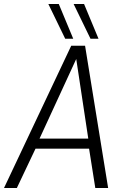

<svg xmlns="http://www.w3.org/2000/svg" viewBox="-49 -937 617 957"><path d="M-29 0 306 -709H375L490 0H426L395 -196H128L35 0ZM148 -246H391L331 -643ZM276 -744 192 -917H244L316 -744ZM402 -744 318 -917H370L442 -744Z"/></svg>

Font: Georama Light
Style: Italic
Weight: 300
Italic angle: -9°
Designer: Jean-Baptiste Levee
Foundry: Production Type
Version: Version 1.001